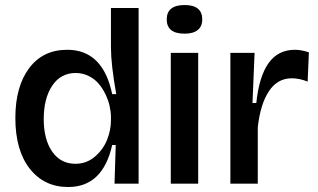

<svg xmlns="http://www.w3.org/2000/svg" viewBox="-20 -730 1263 763"><path d="M251 13.2Q155.3 13.2 98.1 -59.8Q41 -132.8 41 -261.2Q41 -385.7 95.7 -459Q150.4 -532.2 247.1 -532.2Q389.2 -532.2 425.8 -356H441.9Q420.9 -474.6 420.9 -541V-698.2H530.8V0H435.1L439.9 -153.8H425.8Q388.7 13.2 251 13.2ZM279.8 -79.1Q323.7 -79.1 356.9 -107.4Q390.1 -135.7 405.5 -174.3Q420.9 -212.9 420.9 -252V-264.2Q420.9 -285.2 415.8 -308.1Q410.6 -331.1 399.4 -354.7Q388.2 -378.4 372.3 -397.2Q356.4 -416 332.5 -428Q308.6 -439.9 280.8 -439.9Q221.2 -439.9 187.5 -389.4Q153.8 -338.9 153.8 -256.8Q153.8 -175.8 187.5 -127.4Q221.2 -79.1 279.8 -79.1Z M713.9 -596.2Q642.6 -596.2 642.6 -652.8Q642.6 -710 713.9 -710Q783.7 -710 783.7 -652.8Q783.7 -625 765.6 -610.6Q747.6 -596.2 713.9 -596.2ZM658.7 0V-520H767.6V0Z M895.5 0V-266.1V-520H991.7L983.4 -320.8H998.5Q1009.8 -427.2 1047.6 -479.7Q1085.4 -532.2 1152.3 -532.2Q1176.3 -532.2 1207.5 -522L1202.6 -405.8Q1169.4 -418.9 1139.6 -418.9Q1082.5 -418.9 1048.6 -367.4Q1014.6 -315.9 1004.4 -224.1V0Z"/></svg>

Font: Bricolage Grotesque Medium
Style: Regular
Weight: 500
Designer: Mathieu Triay
Foundry: Atelier Triay
Version: Version 1.000;gftools[0.9.30]